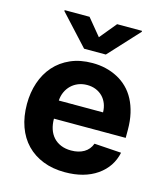

<svg xmlns="http://www.w3.org/2000/svg" viewBox="-116 -861 829 960"><g transform="rotate(15 299.0 -380.5)"><path d="M38.4 -270.2Q38.4 -329.9 55.8 -381.4Q73.2 -432.9 106.9 -471.1Q140.6 -509.2 190 -530.9Q239.3 -552.6 302.9 -552.6Q375 -552.6 433.2 -522Q462.4 -506.7 485.6 -483.8Q508.9 -460.9 525.2 -430Q541.5 -399.1 550.4 -360.6Q559.3 -322.1 559.3 -275.6V-234H187.9V-233.7Q187.9 -204.5 195.8 -180.4Q203.8 -156.2 219.6 -138.8Q235.4 -121.4 258.5 -111.9Q281.6 -102.3 311.4 -102.3Q350.1 -102.3 377.5 -118.3Q404.8 -134.2 416.2 -165.5L556.1 -156.2Q540.1 -80.3 475.1 -34.8Q409.4 10.7 308.9 10.7Q246.1 10.7 196 -9.1Q146 -28.8 110.8 -65.2Q75.6 -101.6 57 -153.6Q38.4 -205.6 38.4 -270.2ZM228 -772 299.4 -685.4 370.7 -772H499.6V-767L355.5 -610.8H242.9L99.1 -767V-772ZM416.9 -327.8Q416.5 -352.3 408.4 -372.9Q400.2 -393.5 385.7 -408.2Q371.1 -422.9 350.7 -431.3Q330.3 -439.6 305.4 -439.6Q280.9 -439.6 259.9 -431.3Q239 -422.9 223.5 -408Q208.1 -393.1 198.7 -372.7Q189.3 -352.3 187.9 -327.8Z"/></g></svg>

Font: Inter P
Style: Bold
Weight: 700
Designer: Rasmus Andersson
Foundry: rsms
Version: Version 3.018;git-588b23468